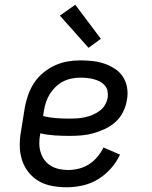

<svg xmlns="http://www.w3.org/2000/svg" viewBox="-20 -783 640 811"><path d="M262 8Q231 8 200.5 2.5Q170 -3 144.5 -17.5Q119 -32 100.5 -55.5Q82 -79 73 -107Q64 -135 63.5 -166.5Q63 -198 69 -230L85 -330Q90 -357 99.5 -383.5Q109 -410 124.5 -433.5Q140 -457 163 -476Q186 -495 212.5 -507Q239 -519 266 -523.5Q293 -528 320 -528Q346 -528 372 -525Q398 -522 421.5 -514Q445 -506 466 -492Q487 -478 500 -457.5Q513 -437 517 -411.5Q521 -386 516 -360Q512 -335 500 -310.5Q488 -286 468 -268Q448 -250 423.5 -238.5Q399 -227 374 -220Q349 -213 323.5 -211Q298 -209 273 -209Q242 -209 211 -211Q180 -213 150 -220V-218Q146 -198 146 -178Q146 -158 151.5 -140Q157 -122 168 -107Q179 -92 195 -82.5Q211 -73 229.5 -69Q248 -65 268 -65Q290 -65 312.5 -70.5Q335 -76 355 -88.5Q375 -101 391 -120Q407 -139 417 -160L487 -130Q472 -98 448 -71Q424 -44 393.5 -25.5Q363 -7 329 0.5Q295 8 262 8ZM273 -282Q289 -282 305.5 -283Q322 -284 338 -287.5Q354 -291 370 -297.5Q386 -304 400.5 -314.5Q415 -325 423.5 -340Q432 -355 435 -371Q437 -385 434 -399Q431 -413 422 -423Q413 -433 401 -439Q389 -445 376 -448.5Q363 -452 348.5 -453.5Q334 -455 320 -455Q302 -455 283.5 -451.5Q265 -448 248 -439.5Q231 -431 216.5 -417.5Q202 -404 191.5 -387.5Q181 -371 175 -353.5Q169 -336 166 -318L162 -293Q189 -286 217 -284Q245 -282 273 -282ZM354 -581 233 -717 298 -763 406 -619Z"/></svg>

Font: Iosevka HT Extended
Style: Italic
Weight: 400
Width: 7
Italic angle: -9°
Monospace: yes
Designer: Belleve Invis
Foundry: Belleve Invis
Version: Version 32.3.0; ttfautohint (v1.8.4)